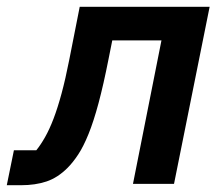

<svg xmlns="http://www.w3.org/2000/svg" viewBox="-61 -542 658 566"><path d="M-20 -99H46Q59 -115 72 -138Q85 -161 97 -192.5Q109 -224 120.5 -266.5Q132 -309 143 -365L174 -522H557L452 0H331L415 -423H270L259 -368Q244 -292 229.5 -238Q215 -184 200 -147Q185 -110 169.5 -86.5Q154 -63 138 -47Q109 -18 76 -7Q43 4 1 4H-41Z"/></svg>

Font: IBM Plex Sans SmBld
Style: Italic
Weight: 600
Italic angle: -11°
Designer: Mike Abbink, Paul van der Laan, Pieter van Rosmalen
Foundry: Bold Monday
Version: Version 3.005